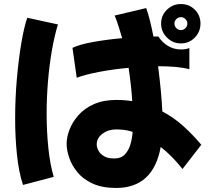

<svg xmlns="http://www.w3.org/2000/svg" viewBox="-20 -873 1040 951"><path d="M876 -658Q836 -658 807 -687Q778 -716 778 -756Q778 -797 807 -825Q836 -853 876 -853Q917 -853 945 -825Q973 -797 973 -756Q973 -716 945 -687Q917 -658 876 -658ZM555 58Q486 58 438.5 36Q391 14 363 -20.5Q335 -55 322.5 -92.5Q310 -130 310 -161Q310 -194 324.5 -231.5Q339 -269 368.5 -302.5Q398 -336 445 -357Q492 -378 556 -378Q597 -378 635 -372Q633 -406 628.5 -448Q624 -490 617 -537Q540 -530 471.5 -517Q403 -504 360 -488L339 -636Q374 -653 441 -665Q508 -677 585 -684Q577 -712 568 -740.5Q559 -769 548 -796L704 -833Q714 -806 723 -769.5Q732 -733 740 -692H757H765Q782 -664 811.5 -646Q841 -628 876 -628Q900 -628 918 -635V-530Q889 -538 849.5 -541.5Q810 -545 765 -545H763Q771 -483 776.5 -425Q782 -367 784 -321Q841 -291 888.5 -248Q936 -205 977 -156L884 -36Q856 -71 829 -98Q802 -125 776 -145Q739 58 555 58ZM853.5 -733.5Q863 -724 876 -724Q889 -724 898.5 -733.5Q908 -743 908 -756Q908 -769 898.5 -778.5Q889 -788 876 -788Q863 -788 853.5 -778.5Q844 -769 844 -756Q844 -743 853.5 -733.5ZM55 -286Q55 -385 63.5 -482Q72 -579 85.5 -659Q99 -739 115 -785L267 -752Q249 -693 236.5 -620Q224 -547 217.5 -468Q211 -389 211 -310Q211 -221 219.5 -140Q228 -59 246 3L94 43Q73 -20 64 -106.5Q55 -193 55 -286ZM459 -157Q459 -144 467.5 -127.5Q476 -111 495 -99.5Q514 -88 545 -88Q580 -88 599 -108.5Q618 -129 626.5 -159.5Q635 -190 637 -220Q612 -228 591 -230Q570 -232 555 -232Q516 -232 487.5 -210.5Q459 -189 459 -157Z"/></svg>

Font: Mochiy Pop One
Style: Regular
Weight: 400
Designer: FONTDASU
Foundry: FONTDASU / Google Inc. / Adobe
Version: Version 2.000